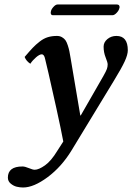

<svg xmlns="http://www.w3.org/2000/svg" viewBox="-20 -604 590 856"><path d="M294.9 -344.2 337.9 -89.8 339.8 -88.9 440.9 -265.1Q453.1 -286.6 456.5 -296.4Q460 -306.2 460 -316.9Q460 -325.7 450.9 -348.1Q441.9 -370.6 441.9 -396Q441.9 -415.5 458.7 -429.7Q475.6 -443.8 499 -443.8Q549.8 -443.8 549.8 -379.9Q549.8 -360.4 536.1 -330.6Q522.5 -300.8 487.8 -244.1L298.8 66.9Q254.4 139.6 192.4 185.8Q130.4 231.9 83 231.9Q68.8 231.9 54.7 228.5Q40.5 225.1 27.8 214.6Q15.1 204.1 15.1 188Q15.1 138.2 80.1 138.2Q91.3 138.2 108.6 145.5Q126 152.8 134.8 152.8Q152.8 152.8 180.7 133.1Q208.5 113.3 235.8 67.9L262.2 26.9Q251.5 -29.8 231.2 -121.8Q210.9 -213.9 196.3 -277.3L181.2 -340.8Q177.2 -361.8 166 -361.8Q156.2 -361.8 140.9 -348.6Q125.5 -335.4 115.2 -319.8Q96.7 -332 89.8 -350.1Q111.8 -376 125.7 -390.6Q139.6 -405.3 157.2 -418.9Q174.8 -432.6 193.1 -438.2Q211.4 -443.8 233.9 -443.8Q246.6 -443.8 256.3 -438.2Q266.1 -432.6 271.7 -424.8Q277.3 -417 282.2 -401.9Q287.1 -386.7 289.3 -375.7Q291.5 -364.7 294.9 -344.2ZM481 -536.1H215.8Q206.1 -536.1 206.1 -547.9Q206.1 -550.8 207 -553.2Q208.5 -562.5 218.3 -573.2Q228 -584 236.8 -584H501Q513.2 -584 513.2 -571.8Q513.2 -569.8 512.2 -567.9Q510.3 -557.6 500.2 -546.9Q490.2 -536.1 481 -536.1Z"/></svg>

Font: Linux Libertine
Style: Bold Italic
Weight: 700
Italic angle: -11.5°
Designer: Philipp H. Poll
Foundry: Philipp H. Poll
Version: Version 4.0.5